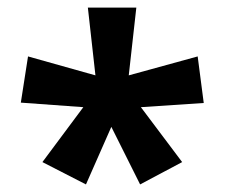

<svg xmlns="http://www.w3.org/2000/svg" viewBox="-20 -871 593 507"><path d="M340 -851H212L232 -672L54 -722L35 -600L200 -588L92 -443L207 -384L274 -536L350 -384L461 -443L352 -588L518 -599L502 -722L320 -672Z"/></svg>

Font: Noto Sans Tamil UI
Style: Bold
Weight: 700
Designer: Jelle Bosma - Monotype Design Team
Foundry: Monotype Imaging Inc.
Version: Version 2.004